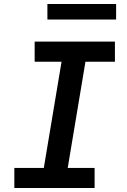

<svg xmlns="http://www.w3.org/2000/svg" viewBox="-20 -944 640 964"><path d="M52 0V-101H200L289 -634H154V-735H557V-634H409L320 -101H455V0ZM218 -846V-924H563V-846Z"/></svg>

Font: Iosevka SS04 Extended Oblique
Style: Bold
Weight: 700
Width: 7
Italic angle: -9°
Monospace: yes
Designer: Belleve Invis
Foundry: Belleve Invis
Version: Version 19.0.0; ttfautohint (v1.8.4)